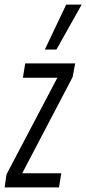

<svg xmlns="http://www.w3.org/2000/svg" viewBox="-39 -810 373 830"><path d="M-19 0 -11 -56 209 -474H60L70 -536H286L275 -477L57 -61H226L216 0ZM155 -596 247 -790H314L205 -596Z"/></svg>

Font: Georama ExtraCondensed
Style: Italic
Weight: 400
Width: 2
Italic angle: -9°
Designer: Jean-Baptiste Levee
Foundry: Production Type
Version: Version 1.000